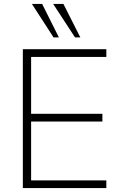

<svg xmlns="http://www.w3.org/2000/svg" viewBox="-20 -955 610 975"><path d="M96 0V-705H520V-666H138V-377H500V-338H138V-39H520V0ZM361 -765 250 -935H302L388 -765ZM252 -765 142 -935H194L279 -765Z"/></svg>

Font: Nunito Sans ExtraLight
Style: Regular
Weight: 200
Designer: Vernon Adams
Foundry: Vernon Adams
Version: Version 3.006; ttfautohint (v1.8.3)